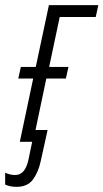

<svg xmlns="http://www.w3.org/2000/svg" viewBox="-73 -551 402 746"><path d="M85 76 112 -46H65L107 -246H183L193 -291H118L159 -485H299L309 -531H117L66 -291H8L-2 -246H56L4 0H52L37 72Q24 129 -14 129Q-34 129 -53 120V166Q-34 175 -9 175Q34 175 55 146.5Q76 118 85 76Z"/></svg>

Font: Noto Sans Display Condensed Light
Style: Italic
Weight: 300
Width: 3
Designer: Monotype Design team
Foundry: Monotype Imaging Inc.
Version: 1.000